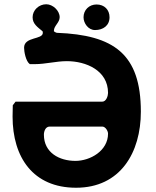

<svg xmlns="http://www.w3.org/2000/svg" viewBox="-20 -874 734 901"><path d="M39 -327C39 -136 135 7 337 7C545 7 641 -158 641 -350C641 -621 514 -710 247 -720C244 -720 235 -725 233 -727V-730C233 -753 260 -768 260 -793C260 -824 228 -854 197 -854C163 -854 133 -827 133 -793C133 -762 156 -747 180 -727C180 -726 181 -721 181 -720C181 -687 93 -703 93 -650C93 -632 101 -586 120 -573H143C194 -573 243 -587 294 -587C383 -587 487 -544 487 -438C487 -425 479 -397 460 -397H53L40 -380C40 -378 39 -341 39 -327ZM186 -242C186 -257 193 -280 213 -280H460C475 -280 487 -259 487 -247C487 -166 403 -119 334 -119C259 -119 186 -157 186 -242ZM372 -793C372 -765 394 -733 426 -733C464 -733 494 -754 494 -793C494 -828 470 -853 433 -853C398 -853 372 -827 372 -793Z"/></svg>

Font: Asimov Print
Style: C
Weight: 500
Designer: Google
Version: Version 2.000980: 2014